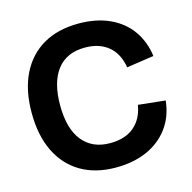

<svg xmlns="http://www.w3.org/2000/svg" viewBox="-109 -846 963 965"><g transform="rotate(-15 373.0 -364.0)"><path d="M379 10Q273 10 197 -34.5Q121 -79 80 -163Q39 -247 39 -365Q39 -482 80 -565.5Q121 -649 197.5 -693.5Q274 -738 382 -738Q475 -738 544 -706Q613 -674 653.5 -616.5Q694 -559 704 -483L562 -462Q550 -536 503 -574.5Q456 -613 382 -613Q286 -613 236.5 -548.5Q187 -484 187 -365Q187 -243 238 -179.5Q289 -116 381 -116Q461 -116 507.5 -156Q554 -196 565 -266L706 -251Q697 -168 653 -109.5Q609 -51 539 -20.5Q469 10 379 10Z"/></g></svg>

Font: BDO Grotesk DemiBold
Style: Regular
Weight: 600
Designer: Deni Anggara
Foundry: Lokal Container
Version: Version 2.000